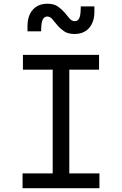

<svg xmlns="http://www.w3.org/2000/svg" viewBox="-20 -988 640 1008"><path d="M98.4 0H502V-77.6H343.8V-622.4H500V-700H100.4V-622.4H256.6V-77.6H98.4ZM124.4 -823.6H196L196.6 -844.6Q197.6 -873 205.5 -887.1Q213.4 -901.2 228 -901.2Q243.6 -901.2 255.3 -886.8Q267 -872.4 281.3 -855.4Q295.6 -838.4 316.2 -824Q336.8 -809.6 371 -809.6Q420 -809.6 447.8 -841.1Q475.6 -872.6 475.6 -926.8V-954.4H404L403.4 -933.4Q402.4 -904.6 395.2 -890.7Q388 -876.8 372.8 -876.8Q356.6 -876.8 344.9 -891.2Q333.2 -905.6 318.7 -922.6Q304.2 -939.6 283.7 -954Q263.2 -968.4 229 -968.4Q180 -968.4 152.2 -936.9Q124.4 -905.4 124.4 -851.2Z"/></svg>

Font: CommitMonoV142 ExtLt
Style: Regular
Weight: 200
Monospace: yes
Designer: Eigil Nikolajsen
Foundry: Eigil Nikolajsen
Version: Version 1.142